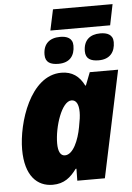

<svg xmlns="http://www.w3.org/2000/svg" viewBox="-60 -937 683 992"><g transform="rotate(-5 281.5 -441.5)"><path d="M230 -785H540L562 -893H253ZM257 -610C316 -610 342 -645 342 -697C342 -737 311 -748 277 -748C223 -748 189 -720 189 -663C189 -623 216 -610 257 -610ZM466 -610C524 -610 551 -646 551 -697C551 -737 520 -748 485 -748C432 -748 398 -720 398 -663C398 -623 425 -610 466 -610ZM173 10C233 10 267 -20 298 -62H302L301 0H444L561 -553H414L388 -486H385C360 -536 323 -563 267 -563C105 -563 31 -322 31 -185C31 -48 93 10 173 10ZM249 -136C226 -136 214 -159 214 -201C214 -287 256 -416 307 -416C332 -416 344 -392 344 -352C344 -332 341 -310 334 -275C322 -209 292 -136 249 -136Z"/></g></svg>

Font: Noto Sans SemiCondensed Black
Style: Italic
Weight: 900
Width: 4
Italic angle: -12°
Designer: Monotype Design Team
Foundry: Monotype Imaging Inc.
Version: Version 2.013